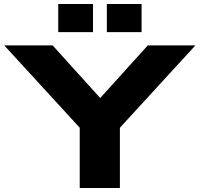

<svg xmlns="http://www.w3.org/2000/svg" viewBox="-20 -936 994 956"><path d="M377 0V-300L1 -710H242L479 -448L716 -710H953L577 -300V0ZM270 -776V-916H443V-776ZM512 -776V-916H685V-776Z"/></svg>

Font: Special Gothic Extended Bold
Style: Regular
Weight: 700
Width: 7
Designer: Alistair McCready
Foundry: Monolith
Version: Version 1.000; ttfautohint (v1.8.4.7-5d5b)